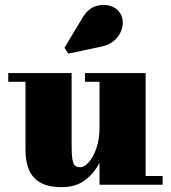

<svg xmlns="http://www.w3.org/2000/svg" viewBox="-20 -761 704 791"><path d="M397.5 -569 261.5 -540 245.5 -564 320 -688Q341.5 -724 372.2 -734.8Q403 -745.5 431 -737.8Q459 -730 472.5 -710.5Q489 -686.5 485.2 -656.8Q481.5 -627 459.2 -602.2Q437 -577.5 397.5 -569ZM275 -460V-168Q275 -126 278.2 -105.5Q281.5 -85 289.2 -78.5Q297 -72 311 -72Q326.5 -72 345 -92Q363.5 -112 376.8 -149.2Q390 -186.5 390 -238V-424H330V-460H580V-36H650V0H390V-91Q369 -48.5 331 -19.2Q293 10 234 10Q177 10 144.5 -9.8Q112 -29.5 98.5 -63.5Q85 -97.5 85 -141V-424H14V-460Z"/></svg>

Font: Bodoni* 06pt Fatface
Style: Regular
Weight: 900
Version: Version 2.3